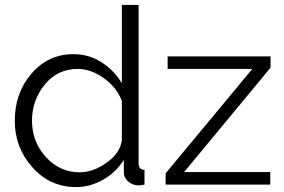

<svg xmlns="http://www.w3.org/2000/svg" viewBox="-20 -750 1153 780"><path d="M653 0V-46L1005 -470H661V-521H1079V-475L728 -51H1078V0ZM289 10Q183 10 111.5 -70.5Q40 -151 40 -259Q40 -372 108 -451Q176 -530 278 -530Q341 -530 392.5 -497Q444 -464 475 -412V-730H543V-88Q543 -60 567 -60V0Q552 3 543 3Q519 3 501 -12.5Q483 -28 483 -50V-101Q452 -50 399 -20Q346 10 289 10ZM304 -50Q358 -50 412.5 -88.5Q467 -127 475 -179V-340Q455 -394 402.5 -432Q350 -470 295 -470Q214 -470 162 -406.5Q110 -343 110 -259Q110 -174 166.5 -112Q223 -50 304 -50Z"/></svg>

Font: Raleway
Style: Regular
Weight: 400
Designer: Matt McInerney, Pablo Impallari, Rodrigo Fuenzalida
Foundry: Matt McInerney, Pablo Impallari, Rodrigo Fuenzalida
Version: Version 1.000;PS 001.001;hotconv 1.0.56; ttfautohint (v1.5)